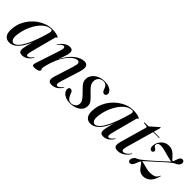

<svg xmlns="http://www.w3.org/2000/svg" viewBox="143 -1341 2167 2167"><g transform="rotate(45 1226.0 -258.0)"><path d="M359.5 -112.5Q345.5 -60 347.5 -43.8Q349.5 -27.5 364 -27.5Q375 -27.5 388.2 -36.5Q401.5 -45.5 421.5 -70.5Q424 -74 425.5 -75Q427 -76 428.5 -75.5Q430 -75 429.8 -72.8Q429.5 -70.5 427.5 -66.5Q405.5 -31.5 375.8 -11.5Q346 8.5 309.5 8.5Q285 8.5 273.2 -3Q261.5 -14.5 261.5 -37Q261.5 -46.5 264 -62.2Q266.5 -78 271.8 -100.2Q277 -122.5 285.2 -152.2Q293.5 -182 304.5 -219.5L308 -217.5Q282.5 -149.5 251.8 -98.5Q221 -47.5 184.5 -19.5Q148 8.5 105 8.5Q58 8.5 34 -28.2Q10 -65 21 -143.5Q26.5 -190.5 46.5 -235Q66.5 -279.5 97.5 -317Q128.5 -354.5 168.2 -383Q208 -411.5 253.2 -427.5Q298.5 -443.5 346.5 -443.5Q377.5 -443.5 401.5 -438.8Q425.5 -434 439 -428.2Q452.5 -422.5 452.5 -418Q452.5 -413.5 448.8 -411.2Q445 -409 441 -406.8Q437 -404.5 435.5 -399.5ZM109 -130Q99.5 -71.5 112.5 -46Q125.5 -20.5 147.5 -20.5Q165.5 -20.5 184.8 -34.5Q204 -48.5 224.2 -77.2Q244.5 -106 265.2 -149.5Q286 -193 307 -251.2Q328 -309.5 348.5 -383.5Q355 -407.5 352.8 -420.2Q350.5 -433 333.5 -433Q302 -433 272 -416.2Q242 -399.5 215.2 -370Q188.5 -340.5 167 -301.8Q145.5 -263 130.2 -219.2Q115 -175.5 109 -130Z M502 -352.5Q501 -353 501.2 -354.8Q501.5 -356.5 503 -358.5Q529.5 -399 562.8 -421Q596 -443 629 -443Q651.5 -443 663.2 -432.5Q675 -422 675 -400Q675 -384 668.5 -359.8Q662 -335.5 653 -310.2Q644 -285 636.2 -264.2Q628.5 -243.5 626.5 -233L624 -234.5Q651 -292.5 681.5 -332.5Q712 -372.5 743 -396.8Q774 -421 803.2 -432Q832.5 -443 857 -443Q887.5 -443 900.8 -428Q914 -413 913.2 -386.2Q912.5 -359.5 901 -323L832 -103Q817 -56.5 821.5 -42Q826 -27.5 838.5 -27.5Q849.5 -27.5 863.2 -36.5Q877 -45.5 897.5 -70.5Q900 -74 901.2 -75Q902.5 -76 904 -75.5Q905.5 -75 905.2 -72.8Q905 -70.5 903 -66.5Q881.5 -31.5 851.2 -11.5Q821 8.5 781.5 8.5Q757 8.5 744.5 -1.5Q732 -11.5 731 -31.5Q730 -51.5 739.5 -82L812 -311Q828 -362 822 -380Q816 -398 793 -398Q777.5 -398 753.8 -385Q730 -372 703 -343.5Q676 -315 649.2 -269Q622.5 -223 600.5 -157Q590.5 -126 585 -105.2Q579.5 -84.5 577.2 -71.8Q575 -59 575 -51Q575 -42.5 578.8 -37.5Q582.5 -32.5 582.5 -24.5Q582.5 -11 561.8 -1.2Q541 8.5 506 8.5Q482 8.5 477.8 -2.2Q473.5 -13 480.5 -36L574.5 -321Q590.5 -368 587.5 -384.5Q584.5 -401 570 -401Q559.5 -401 545.5 -392Q531.5 -383 508.5 -356Q507 -354 505.5 -353Q504 -352 502 -352.5Z M1082.5 -0.5Q1115.5 -0.5 1137.8 -20.5Q1160 -40.5 1160 -71Q1160.5 -86.5 1154 -101.5Q1147.5 -116.5 1132 -135.8Q1116.5 -155 1089.5 -181.5Q1059 -211 1040.8 -232.2Q1022.5 -253.5 1015 -272.8Q1007.5 -292 1008.5 -314.5Q1010 -349.5 1032 -379Q1054 -408.5 1091.8 -426.8Q1129.5 -445 1179 -445Q1220.5 -445 1248.8 -434.2Q1277 -423.5 1291.2 -406.8Q1305.5 -390 1306 -371.5Q1306 -356 1298 -346.8Q1290 -337.5 1277.5 -337.5Q1263 -337.5 1252.8 -348Q1242.5 -358.5 1234.5 -385.5Q1225 -412 1209.2 -424.2Q1193.5 -436.5 1172.5 -436.5Q1136 -436.5 1112.2 -414Q1088.5 -391.5 1088.5 -356Q1088 -337.5 1094 -320.5Q1100 -303.5 1117.8 -282.5Q1135.5 -261.5 1170 -228.5Q1198.5 -202 1215 -182.2Q1231.5 -162.5 1237.8 -144.5Q1244 -126.5 1242 -105Q1239.5 -71.5 1217.5 -46Q1195.5 -20.5 1159.2 -6Q1123 8.5 1076 8.5Q1034 8.5 1003.8 -4.5Q973.5 -17.5 957.2 -38.2Q941 -59 941 -81.5Q941 -95.5 947.8 -104.8Q954.5 -114 967.5 -114Q982.5 -114 992.5 -102.8Q1002.5 -91.5 1010.5 -64Q1025.5 -29 1043 -14.8Q1060.5 -0.5 1082.5 -0.5Z M1655 -112.5Q1641 -60 1643 -43.8Q1645 -27.5 1659.5 -27.5Q1670.5 -27.5 1683.8 -36.5Q1697 -45.5 1717 -70.5Q1719.5 -74 1721 -75Q1722.5 -76 1724 -75.5Q1725.5 -75 1725.2 -72.8Q1725 -70.5 1723 -66.5Q1701 -31.5 1671.2 -11.5Q1641.5 8.5 1605 8.5Q1580.5 8.5 1568.8 -3Q1557 -14.5 1557 -37Q1557 -46.5 1559.5 -62.2Q1562 -78 1567.2 -100.2Q1572.5 -122.5 1580.8 -152.2Q1589 -182 1600 -219.5L1603.5 -217.5Q1578 -149.5 1547.2 -98.5Q1516.5 -47.5 1480 -19.5Q1443.5 8.5 1400.5 8.5Q1353.5 8.5 1329.5 -28.2Q1305.5 -65 1316.5 -143.5Q1322 -190.5 1342 -235Q1362 -279.5 1393 -317Q1424 -354.5 1463.8 -383Q1503.5 -411.5 1548.8 -427.5Q1594 -443.5 1642 -443.5Q1673 -443.5 1697 -438.8Q1721 -434 1734.5 -428.2Q1748 -422.5 1748 -418Q1748 -413.5 1744.2 -411.2Q1740.5 -409 1736.5 -406.8Q1732.5 -404.5 1731 -399.5ZM1404.5 -130Q1395 -71.5 1408 -46Q1421 -20.5 1443 -20.5Q1461 -20.5 1480.2 -34.5Q1499.5 -48.5 1519.8 -77.2Q1540 -106 1560.8 -149.5Q1581.5 -193 1602.5 -251.2Q1623.5 -309.5 1644 -383.5Q1650.5 -407.5 1648.2 -420.2Q1646 -433 1629 -433Q1597.5 -433 1567.5 -416.2Q1537.5 -399.5 1510.8 -370Q1484 -340.5 1462.5 -301.8Q1441 -263 1425.8 -219.2Q1410.5 -175.5 1404.5 -130Z M1869 -420 1826.5 -425.5Q1824 -426.5 1823 -427.5Q1822 -428.5 1822 -430Q1822 -432 1823.8 -433.2Q1825.5 -434.5 1827.5 -434.5H1881.5Q1885.5 -434.5 1888 -435.2Q1890.5 -436 1893.5 -439L1984 -519Q1986 -521 1987.8 -522.2Q1989.5 -523.5 1992 -523.5Q1993.5 -523.5 1994.8 -522Q1996 -520.5 1996 -518.5Q1996 -517 1995.5 -514.8Q1995 -512.5 1994 -508L1878 -98Q1866 -55.5 1871.5 -41.5Q1877 -27.5 1892.5 -27.5Q1910 -27.5 1928.8 -40.8Q1947.5 -54 1969.5 -82.5Q1971.5 -86 1973.2 -87Q1975 -88 1976 -87.5Q1977.5 -87 1977.5 -84.8Q1977.5 -82.5 1975 -78.5Q1963.5 -59.5 1948.5 -43.8Q1933.5 -28 1915.8 -16Q1898 -4 1877.8 2.2Q1857.5 8.5 1835.5 8.5Q1810 8.5 1796.5 -0.8Q1783 -10 1781 -30.5Q1779 -51 1788 -84L1877 -397Q1880.5 -409 1878.8 -414Q1877 -419 1869 -420ZM1951.5 -426 1956 -434.5H2062.5Q2067.5 -434.5 2067.5 -431Q2067.5 -428.5 2065.2 -427.2Q2063 -426 2059.5 -426Z M2104.5 -98Q2112 -105 2132.2 -123.2Q2152.5 -141.5 2180.5 -166.8Q2208.5 -192 2238.5 -219Q2269.5 -247.5 2294.8 -270.2Q2320 -293 2339.8 -309.8Q2359.5 -326.5 2374 -336.8Q2388.5 -347 2398 -350.5Q2422 -359 2437 -375.8Q2452 -392.5 2452 -412.5Q2452 -426 2444.5 -434.8Q2437 -443.5 2422.5 -443.5Q2408.5 -443.5 2399.5 -434Q2390.5 -424.5 2384.5 -410.8Q2378.5 -397 2374.2 -383.2Q2370 -369.5 2366.2 -360Q2362.5 -350.5 2357.5 -350.5Q2351.5 -350.5 2342.5 -360Q2333.5 -369.5 2321.5 -383.5Q2309.5 -397.5 2293.2 -411.8Q2277 -426 2256 -435.5Q2235 -445 2209.5 -445Q2170 -445 2140 -425.5Q2110 -406 2092.8 -374.5Q2075.5 -343 2075.5 -307.5Q2075.5 -285 2085.2 -273Q2095 -261 2109.5 -261Q2119.5 -261 2126.8 -267.8Q2134 -274.5 2134 -284.5Q2134 -292.5 2130.5 -298.5Q2127 -304.5 2118 -310.5Q2105.5 -317.5 2098.2 -324.5Q2091 -331.5 2091 -343Q2091 -359 2103 -369.5Q2115 -380 2143 -380Q2164.5 -380 2193 -373.2Q2221.5 -366.5 2252.2 -357.5Q2283 -348.5 2311 -341.8Q2339 -335 2359 -335L2362 -345.5Q2357 -340.5 2337.5 -322.8Q2318 -305 2290.5 -279.2Q2263 -253.5 2232.5 -226.5Q2205 -202 2178.5 -179Q2152 -156 2129 -136.8Q2106 -117.5 2087.5 -104.2Q2069 -91 2057.5 -86.5Q2041 -81.5 2029.2 -70.8Q2017.5 -60 2011.5 -46.5Q2005.5 -33 2005.5 -19Q2005.5 -7 2013 0.8Q2020.5 8.5 2032.5 8.5Q2047.5 8.5 2058 -1.8Q2068.5 -12 2075.8 -27.5Q2083 -43 2088.8 -58.2Q2094.5 -73.5 2099.2 -83.2Q2104 -93 2110 -92Q2116.5 -91.5 2124.2 -81.2Q2132 -71 2142 -56Q2152 -41 2165.5 -26.2Q2179 -11.5 2197.2 -1.8Q2215.5 8 2240 8Q2271.5 8 2299 -5.8Q2326.5 -19.5 2348 -50.5Q2369.5 -81.5 2383 -132Q2383.5 -135.5 2383.5 -137Q2383.5 -138.5 2382 -139Q2381 -139.5 2379.8 -138.5Q2378.5 -137.5 2377.5 -135Q2360.5 -97.5 2333.2 -86.5Q2306 -75.5 2270 -75.5Q2240.5 -75.5 2208.2 -83.5Q2176 -91.5 2148.5 -99.5Q2121 -107.5 2105 -107.5Z"/></g></svg>

Font: Fraunces 120pt
Style: Italic
Weight: 400
Italic angle: -16°
Version: Version 1.000;[b76b70a41]